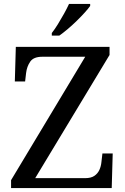

<svg xmlns="http://www.w3.org/2000/svg" viewBox="-20 -951 632 971"><path d="M36 0V-40L411 -664H194Q150 -664 133 -639.5Q116 -615 112 -582L107 -539H55L60 -714H534V-673L158 -50H410Q440 -50 457 -61.5Q474 -73 482.5 -91.5Q491 -110 493 -132L498 -175H550L545 0ZM242 -784Q257 -803 273 -829Q289 -855 304 -882Q319 -909 329 -931H436V-921Q427 -908 409 -888Q391 -868 368.5 -846Q346 -824 323 -804.5Q300 -785 280 -771H242Z"/></svg>

Font: Noto Serif Bengali
Style: Regular
Weight: 400
Designer: Juan Bruce, Universal Thirst, Indian Type Foundry and the Monotype Design Team.
Foundry: Monotype Imaging Inc.
Version: Version 2.003